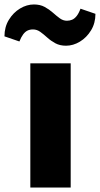

<svg xmlns="http://www.w3.org/2000/svg" viewBox="-62 -841 448 861"><path d="M74 0V-557H255V0ZM234 -636Q206.5 -636 186.2 -647Q166 -658 150 -672.5Q134 -687 118.8 -698Q103.5 -709 86 -709Q72 -709 61.2 -703.8Q50.5 -698.5 41.8 -686.8Q33 -675 25 -655L-42 -678Q-42 -720 -22.2 -752.2Q-2.5 -784.5 27.8 -802.8Q58 -821 90 -821Q118 -821 138.2 -810Q158.5 -799 174.8 -784.5Q191 -770 206 -759Q221 -748 238 -748Q250.5 -748 261.2 -752.5Q272 -757 281.5 -768.8Q291 -780.5 299 -802L366 -779Q366 -737 346.2 -704.8Q326.5 -672.5 296.2 -654.2Q266 -636 234 -636Z"/></svg>

Font: Koeln Type Sans ExtraBold
Style: Regular
Weight: 800
Designer: Eben Sorkin
Foundry: Eben Sorkin
Version: Version 2.001